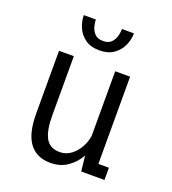

<svg xmlns="http://www.w3.org/2000/svg" viewBox="-130 -796 811 907"><g transform="rotate(20 275.0 -343.0)"><path d="M225.5 11.5Q156 11.5 119.8 -36.5Q83.5 -84.5 83.5 -186V-500H158V-203.5Q158 -126 179 -88.8Q200 -51.5 249.5 -51.5Q292.5 -51.5 325.2 -87.8Q358 -124 366 -175.5V-500H441V-61.5H494V0H377L368.5 -77.5Q347.5 -39 311.5 -13.8Q275.5 11.5 225.5 11.5ZM261.5 -567Q217.5 -567 189.8 -587Q162 -607 149 -637.2Q136 -667.5 136 -698.5H196.5Q196.5 -684 201.5 -664.2Q206.5 -644.5 220.8 -629.5Q235 -614.5 262.5 -614.5Q290 -614.5 304.2 -629.5Q318.5 -644.5 323.2 -664.2Q328 -684 328 -698.5H388Q388 -667.5 374.5 -637.2Q361 -607 333 -587Q305 -567 261.5 -567Z"/></g></svg>

Font: Trispace SemiCondensed Light
Style: Regular
Weight: 300
Width: 4
Designer: Tyler Finck
Foundry: Etcetera Type Company
Version: Version 1.210; ttfautohint (v1.8.3)